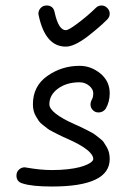

<svg xmlns="http://www.w3.org/2000/svg" viewBox="-20 -680 460 700"><path d="M371 -609Q342 -580 298 -546Q250 -510 220 -510Q145 -510 121 -624Q121 -625 120.5 -627Q120 -629 120 -630Q120 -642 128.5 -651Q137 -660 150 -660Q174 -660 179 -636Q193 -570 220 -570Q230 -570 262 -594Q302 -624 329 -651Q338 -660 350 -660Q362 -660 371 -651Q380 -642 380 -630Q380 -618 371 -609ZM339 -270Q327 -270 318.5 -278.5Q310 -287 310 -299Q310 -308 315 -317Q320 -326 320 -340Q320 -355 305 -367.5Q290 -380 270 -380Q223 -380 191.5 -357Q160 -334 160 -300Q160 -268 252 -227Q253 -227 269 -219.5Q285 -212 288.5 -210Q292 -208 307 -200.5Q322 -193 326.5 -189Q331 -185 342.5 -176.5Q354 -168 358.5 -161Q363 -154 369 -144Q375 -134 377.5 -123Q380 -112 380 -100Q380 0 170 0Q96 0 63 -11Q40 -17 40 -40Q40 -53 49 -61.5Q58 -70 70 -70Q72 -70 86 -67.5Q100 -65 123 -62.5Q146 -60 170 -60Q201 -60 227 -63Q253 -66 270 -70.5Q287 -75 298.5 -80.5Q310 -86 315 -91Q320 -96 320 -100Q320 -132 228 -173Q227 -173 211 -180.5Q195 -188 191.5 -190Q188 -192 173 -199.5Q158 -207 153.5 -211Q149 -215 137.5 -223.5Q126 -232 121.5 -239Q117 -246 111 -256Q105 -266 102.5 -277Q100 -288 100 -300Q100 -366 152.5 -403Q205 -440 270 -440Q312 -440 346 -412Q380 -384 380 -340Q380 -308 365 -283Q355 -270 339 -270Z"/></svg>

Font: Pecita
Style: Book
Weight: 400
Width: 7
Version: Version 4.3